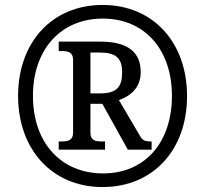

<svg xmlns="http://www.w3.org/2000/svg" viewBox="-20 -745 828 775"><path d="M394 10C598 10 735 -140 735 -357C735 -574 598 -725 394 -725C190 -725 53 -574 53 -358C53 -142 190 10 394 10ZM396 -45C228 -45 113 -167 113 -358C113 -545 225 -670 395 -670C564 -670 674 -545 674 -358C674 -172 567 -45 396 -45ZM217 -141H404V-174H391C366 -174 345 -178 345 -209V-326H393L496 -141H592V-174C563 -174 555 -178 543 -200L460 -341C505 -357 548 -389 548 -454C548 -536 494 -577 385 -577H217V-539H229C253 -539 275 -535 275 -504V-209C275 -178 253 -174 229 -174H217ZM384 -368H345V-533H381C448 -533 473 -511 473 -453C473 -395 452 -368 384 -368Z"/></svg>

Font: Noto Serif Bengali SemiCondensed
Style: Bold
Weight: 700
Width: 4
Designer: Juan Bruce, Universal Thirst, Indian Type Foundry and the Monotype Design Team.
Foundry: Monotype Imaging Inc.
Version: Version 2.003